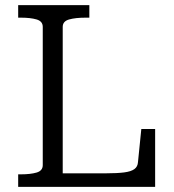

<svg xmlns="http://www.w3.org/2000/svg" viewBox="-20 -730 678 750"><path d="M329 -710H51V-661H62Q99 -661 123 -654Q147 -647 147 -625V-85Q147 -63 123 -56Q99 -49 62 -49H51V0H586V-226H532L519 -97Q518 -79 505 -69.5Q492 -60 465 -56.5Q438 -53 395 -53H225V-625Q225 -647 250 -654Q275 -661 314 -661H329Z"/></svg>

Font: Roboto Serif Light
Style: Regular
Weight: 300
Designer: Greg Gazdowicz
Foundry: Commercial Type
Version: Version 1.008